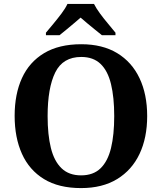

<svg xmlns="http://www.w3.org/2000/svg" viewBox="-20 -951 827 981"><path d="M394.2 10Q280.1 10 204.9 -36Q129.6 -82 92.2 -165Q54.8 -248 54.8 -359Q54.8 -470 92.2 -552Q129.6 -634 205.4 -679.5Q281.2 -725 395.2 -725Q503.7 -725 578.8 -679.5Q653.8 -634 692.9 -551.5Q732 -469 732 -358Q732 -247 692.9 -164.5Q653.8 -82 578.4 -36Q503 10 394.2 10ZM394.2 -55Q456.8 -55 493.9 -91.2Q531 -127.4 547.3 -194.9Q563.6 -262.5 563.6 -358Q563.6 -453.5 547.2 -521.2Q530.9 -588.9 493.9 -624.4Q456.8 -660 395.2 -660Q301.3 -660 262.3 -580.9Q223.3 -501.8 223.3 -358Q223.3 -262.5 240 -194.9Q256.8 -127.4 294.5 -91.2Q332.2 -55 394.2 -55ZM214.7 -784Q230.7 -803 252.3 -829Q273.9 -855 294.3 -882Q314.6 -909 324.6 -931H460.2Q471.2 -909 491 -882Q510.8 -855 532.9 -829Q555 -803 570 -784V-771H500.9Q487.1 -782 467 -798.2Q446.9 -814.3 426.9 -831.1Q406.9 -847.9 391.9 -861Q376.9 -847.9 356.9 -831.1Q336.8 -814.3 317.5 -798.2Q298.2 -782 283.9 -771H214.7Z"/></svg>

Font: Noto Serif Hebrew
Style: Regular
Weight: 400
Designer: Monotype Design Team
Foundry: Monotype Imaging Inc.
Version: Version 2.003